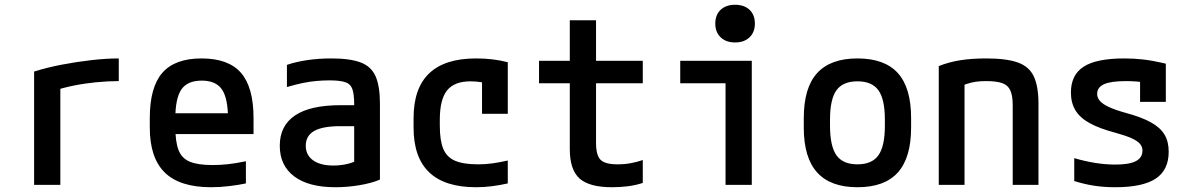

<svg xmlns="http://www.w3.org/2000/svg" viewBox="-20 -775 4990 805"><path d="M123 -475Q177 -492 239.5 -504Q302 -516 364 -523Q426 -530 478 -530V-435Q432 -435 382 -430Q332 -425 286 -415.5Q240 -406 202 -393L233 -444V0H123Z M865 10Q734 10 671 -51.5Q608 -113 608 -240V-280Q608 -409 660.5 -469.5Q713 -530 825 -530Q938 -530 990.5 -469.5Q1043 -409 1043 -280V-213H665V-300H961L936 -271V-276Q936 -363 910.5 -400Q885 -437 826 -437Q766 -437 740.5 -400Q715 -363 715 -276V-245Q715 -181 728.5 -146Q742 -111 776 -97Q810 -83 871 -83Q903 -83 935.5 -86.5Q968 -90 1011 -99V-6Q978 1 939.5 5.5Q901 10 865 10Z M1386 10Q1274 10 1213.5 -35.5Q1153 -81 1153 -164Q1153 -248 1217 -291Q1281 -334 1408 -334H1516V-246H1407Q1333 -246 1297.5 -226Q1262 -206 1262 -164Q1262 -125 1292.5 -103Q1323 -81 1378 -81Q1409 -81 1438 -88Q1467 -95 1488 -109L1465 -50V-337Q1465 -379 1457.5 -401Q1450 -423 1427.5 -430.5Q1405 -438 1362 -438Q1334 -438 1306.5 -435.5Q1279 -433 1249.5 -427Q1220 -421 1183 -410V-503Q1221 -516 1268.5 -523Q1316 -530 1370 -530Q1448 -530 1492.5 -513Q1537 -496 1555 -454.5Q1573 -413 1573 -340V-22Q1538 -7 1487 1.5Q1436 10 1386 10Z M1976 10Q1714 10 1714 -240V-280Q1714 -530 1976 -530Q2049 -530 2109 -514V-298H2001V-498L2051 -417Q2029 -425 2003.5 -429.5Q1978 -434 1953 -434Q1885 -434 1854.5 -396Q1824 -358 1824 -273V-248Q1824 -186 1838.5 -151Q1853 -116 1888 -101Q1923 -86 1984 -86Q2016 -86 2044.5 -90Q2073 -94 2109 -102V-6Q2078 1 2044.5 5.5Q2011 10 1976 10Z M2546 10Q2451 10 2410 -26.5Q2369 -63 2369 -150V-426H2240V-520H2369V-690H2479V-520H2675V-426H2479V-176Q2479 -124 2498 -105Q2517 -86 2569 -86Q2599 -86 2625.5 -91Q2652 -96 2675 -104V-8Q2644 2 2612 6Q2580 10 2546 10Z M3022 0V-426H2832V-520H3132V0ZM3062 -597Q3024 -597 3001.5 -618.5Q2979 -640 2979 -676Q2979 -713 3001.5 -734Q3024 -755 3062 -755Q3100 -755 3122.5 -734Q3145 -713 3145 -676Q3145 -640 3122.5 -618.5Q3100 -597 3062 -597Z M3575 10Q3462 10 3406 -52Q3350 -114 3350 -240V-280Q3350 -407 3406 -468.5Q3462 -530 3575 -530Q3689 -530 3744.5 -468.5Q3800 -407 3800 -280V-240Q3800 -114 3744.5 -52Q3689 10 3575 10ZM3575 -86Q3636 -86 3663 -124Q3690 -162 3690 -248V-273Q3690 -359 3663 -396.5Q3636 -434 3575 -434Q3514 -434 3487 -396.5Q3460 -359 3460 -273V-248Q3460 -162 3487 -124Q3514 -86 3575 -86Z M3916 -498Q3959 -515 4006.5 -522.5Q4054 -530 4115 -530Q4200 -530 4247.5 -513Q4295 -496 4314.5 -454.5Q4334 -413 4334 -340V0H4226V-334Q4226 -374 4216 -396Q4206 -418 4182 -426.5Q4158 -435 4115 -435Q4092 -435 4073 -432.5Q4054 -430 4032.5 -423Q4011 -416 3981 -402L4024 -470V0H3916Z M4656 10Q4608 10 4566.5 3.5Q4525 -3 4484 -16V-112Q4528 -99 4571.5 -92Q4615 -85 4656 -85Q4715 -85 4742.5 -99.5Q4770 -114 4770 -144Q4770 -160 4759 -172.5Q4748 -185 4723 -196Q4698 -207 4658 -218Q4590 -236 4549 -258.5Q4508 -281 4489 -312.5Q4470 -344 4470 -387Q4470 -461 4523.5 -495.5Q4577 -530 4694 -530Q4735 -530 4774 -525.5Q4813 -521 4868 -508V-348H4760V-487L4808 -426Q4772 -431 4748 -433Q4724 -435 4701 -435Q4638 -435 4609 -422Q4580 -409 4580 -381Q4580 -365 4592 -351.5Q4604 -338 4630 -326Q4656 -314 4699 -302Q4766 -284 4805.5 -262Q4845 -240 4862.5 -210.5Q4880 -181 4880 -139Q4880 -62 4825.5 -26Q4771 10 4656 10Z"/></svg>

Font: M PLUS Code Latin SemiExpanded Medium
Style: Regular
Weight: 500
Width: 6
Designer: Coji Morishita
Foundry: UNDERFOREST DESIGN
Version: Version 1.002; ttfautohint (v1.8.3)